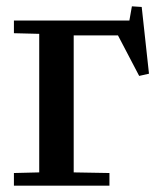

<svg xmlns="http://www.w3.org/2000/svg" viewBox="-20 -587 500 607"><path d="M397 -567 428 -565 451 -354 420 -347 353 -475H213V-42L326 -40V0H24V-40L104 -42V-480L24 -482V-522H389Z"/></svg>

Font: Minipax
Style: Bold
Weight: 500
Designer: Raphaël Ronot, Igor Stepanchenko (Cyrillic)
Foundry: steppetype
Version: Version 1.002